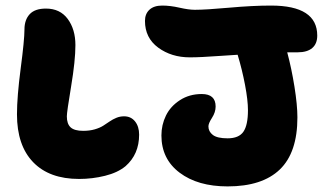

<svg xmlns="http://www.w3.org/2000/svg" viewBox="-20 -688 1185 690"><path d="M797.9 -18.1Q690.9 -18.1 625.5 -67.4Q560.1 -116.7 560.1 -201.2Q560.1 -239.3 576.4 -272.7Q592.8 -306.2 626.7 -328.1Q660.6 -350.1 705.1 -350.1Q754.9 -350.1 754.9 -305.2Q754.9 -284.7 741.9 -264.6Q729 -244.6 729 -233.9Q729 -215.3 744.9 -203.1Q760.7 -190.9 797.9 -190.9Q838.4 -190.9 854.7 -214.6Q871.1 -238.3 871.1 -292Q871.1 -327.6 860.6 -382.8Q850.1 -438 834 -491.2Q814.9 -490.2 774.4 -487.3Q733.9 -484.4 708.3 -483.2Q682.6 -481.9 662.1 -481.9Q596.2 -481.9 548.6 -516.8Q501 -551.8 501 -612.8Q501 -638.2 517.1 -653.1Q533.2 -668 563 -668Q591.8 -668 625 -660.4Q658.2 -652.8 680.2 -652.8Q719.7 -652.8 804 -660.4Q888.2 -668 954.1 -668Q1120.1 -668 1120.1 -560.1Q1120.1 -530.8 1102.1 -515.4Q1084 -500 1049.8 -500H1012.2Q1027.8 -441.9 1038.3 -376Q1048.8 -310.1 1048.8 -266.1Q1048.8 -139.6 985.6 -78.9Q922.4 -18.1 797.9 -18.1ZM264.2 -44.9Q157.2 -44.9 99.1 -105.2Q41 -165.5 41 -276.9Q41 -340.3 54.4 -442.6Q67.9 -544.9 67.9 -582Q67.9 -616.7 86.7 -637Q105.5 -657.2 145 -657.2Q195.8 -657.2 223.4 -619.9Q251 -582.5 251 -525.9Q251 -470.2 235.6 -377.7Q220.2 -285.2 220.2 -270Q220.2 -242.7 233.9 -230.2Q247.6 -217.8 278.8 -217.8Q301.8 -217.8 320.3 -223.1Q338.9 -228.5 351.1 -236.3Q363.3 -244.1 374.3 -251.7Q385.3 -259.3 398.2 -264.6Q411.1 -270 425.8 -270Q450.7 -270 465.3 -251.7Q480 -233.4 480 -204.1Q480 -133.8 431.2 -90.8Q402.8 -67.4 357.4 -56.2Q312 -44.9 264.2 -44.9Z"/></svg>

Font: Shantell Sans Irregular
Style: Regular
Weight: 800
Designer: Stephen Nixon, Anya Danilova, Shantell Martin
Foundry: Arrow Type
Version: Version 1.006;[9816181b4]